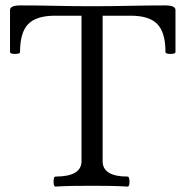

<svg xmlns="http://www.w3.org/2000/svg" viewBox="-20 -686 685 709"><path d="M185 3Q180 3 178.5 -6Q177 -15 178.5 -24.5Q180 -34 185 -34Q281 -34 281 -91V-628H183Q114 -628 84 -597Q54 -566 54 -494Q54 -489 45 -487.5Q36 -486 26.5 -487.5Q17 -489 17 -494V-649Q17 -666 55 -666Q121 -666 187 -664.5Q253 -663 320 -663Q388 -663 455.5 -664.5Q523 -666 590 -666Q628 -666 628 -649V-494Q628 -489 619 -487.5Q610 -486 600.5 -487.5Q591 -489 591 -494Q591 -566 561 -597Q531 -628 463 -628H359V-91Q359 -34 451 -34Q456 -34 457.5 -24.5Q459 -15 457.5 -6Q456 3 451 3Q418 1 384.5 0.5Q351 0 318 0Q284 0 251 0.5Q218 1 185 3Z"/></svg>

Font: Junicode VF
Style: Regular
Weight: 400
Designer: Peter S. Baker
Version: Version 2.213